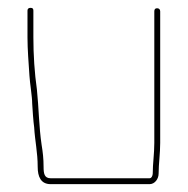

<svg xmlns="http://www.w3.org/2000/svg" viewBox="-20 -481 478 489"><path d="M109 -12H361C374 -12 384 -25 384 -39C384 -64 388 -89 388 -117V-452C388 -457 385 -460 380 -460C375 -460 373 -457 373 -452V-117C373 -89 369 -64 369 -39C369 -34 366 -27 361 -27H109C93 -27 91 -39 91 -56C91 -77 89 -94 86 -112C79 -159 79 -205 74 -253C68 -295 65 -341 65 -386V-454C65 -459 63 -461 58 -461C53 -461 50 -459 50 -454V-386C50 -354 53 -320 55 -288C56 -270 62 -235 62 -217L64 -187C65 -174 66 -164 67 -157C69 -122 76 -93 76 -56C76 -31 84 -12 109 -12Z"/></svg>

Font: Electronic
Style: UltTh
Weight: 100
Version: Version 1.011